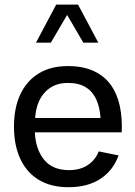

<svg xmlns="http://www.w3.org/2000/svg" viewBox="-20 -798 578 824"><path d="M129.6 -230.2H502.4Q505.1 -290.3 494.4 -341.9Q483.6 -393.6 456.4 -432.3Q429.2 -470.9 383.3 -492.7Q337.4 -514.4 270.3 -514.4Q198 -514.4 146.5 -483Q95 -451.7 67.5 -393.6Q40 -335.4 40 -254.9Q40 -174.8 67 -116.5Q94 -58.1 146.1 -26.4Q198.2 5.4 273.7 5.4Q356.4 5.4 411 -30.5Q465.6 -66.4 488.8 -131.1L403.6 -148.2Q390.1 -112.5 357.5 -90.2Q325 -67.9 276.1 -67.9Q205.3 -67.9 168.9 -113Q132.6 -158.2 129.6 -230.2ZM130.9 -291.7Q135.3 -361.3 172.5 -401.7Q209.7 -442.1 271 -442.1Q318.4 -442.1 348.1 -423.6Q377.9 -405 393.2 -371.3Q408.4 -337.6 411.6 -291.7ZM401.9 -615 314.9 -778.3H221.2L134.5 -615H198.2L268.1 -733.9L337.6 -615Z"/></svg>

Font: Estedad-FD-VF Thin
Style: Regular
Weight: 100
Designer: Amin Abedi
Version: Version 5.0